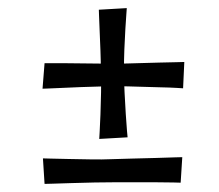

<svg xmlns="http://www.w3.org/2000/svg" viewBox="-20 -557 540 474"><path d="M295 -218 225 -214Q225 -214 226 -231Q227 -248 228 -274.5Q229 -301 229.5 -329.5Q230 -358 229 -381Q229 -405 228 -431.5Q227 -458 226 -481Q225 -504 224.5 -518.5Q224 -533 224 -533L293 -537Q293 -537 292 -523Q291 -509 289.5 -485.5Q288 -462 287 -435Q286 -408 286 -382Q286 -357 287.5 -329Q289 -301 290.5 -275.5Q292 -250 293.5 -234Q295 -218 295 -218ZM90 -103 86 -166Q86 -166 104 -165.5Q122 -165 149 -164.5Q176 -164 204.5 -163.5Q233 -163 254 -164Q276 -165 305.5 -165.5Q335 -166 363.5 -167Q392 -168 411 -168.5Q430 -169 430 -169L426 -106Q426 -106 408.5 -106.5Q391 -107 364.5 -107Q338 -107 310.5 -107Q283 -107 262 -107Q243 -107 214 -106.5Q185 -106 156.5 -105Q128 -104 109 -103.5Q90 -103 90 -103ZM85 -338 90 -401Q90 -401 103 -401Q116 -401 137.5 -401Q159 -401 183 -400.5Q207 -400 230.5 -400Q254 -400 270 -400Q291 -400 319 -401Q347 -402 373.5 -402.5Q400 -403 417.5 -403.5Q435 -404 435 -404L432 -339Q432 -339 416 -340Q400 -341 374.5 -341.5Q349 -342 321.5 -343Q294 -344 271 -344Q253 -344 229 -343.5Q205 -343 180 -342Q155 -341 133.5 -340Q112 -339 98.5 -338.5Q85 -338 85 -338Z"/></svg>

Font: Truculenta
Style: Regular
Weight: 400
Designer: Ivan Castro, Eva Sanz & Omnibus-Type Team
Foundry: Omnibus-Type
Version: Version 1.002